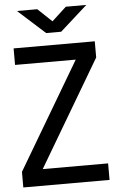

<svg xmlns="http://www.w3.org/2000/svg" viewBox="-61 -976 617 1018"><g transform="rotate(-5 247.0 -467.5)"><path d="M21 0H480V-88H132L466 -653V-739H34V-651H357L21 -83ZM69 -935 213 -805H293L438 -935H329L252 -864L177 -935Z"/></g></svg>

Font: Involve Medium
Style: Regular
Weight: 500
Designer: Stefan Peev
Foundry: Context Ltd.
Version: Version 1.001